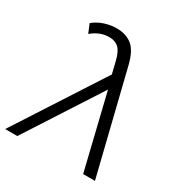

<svg xmlns="http://www.w3.org/2000/svg" viewBox="-224 -872 947 1000"><g transform="rotate(30 249.0 -372.5)"><path d="M418 0 310 -446 22 0H-51L288 -524L270 -598Q258 -647 236.5 -666.5Q215 -686 180 -686Q124 -686 76 -645L54 -698Q82 -721 118 -733Q154 -745 191 -745Q247 -745 283.5 -716Q320 -687 339 -610L489 0Z"/></g></svg>

Font: Montserrat
Style: Italic
Weight: 400
Italic angle: -11.3°
Designer: Julieta Ulanovsky
Foundry: Julieta Ulanovsky
Version: Version 9.000; ttfautohint (v1.8.4.7-5d5b)